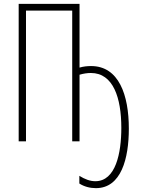

<svg xmlns="http://www.w3.org/2000/svg" viewBox="-20 -734 735 997"><path d="M393 -383V-714H77V0H115V-679H355V0H393V-346C413 -352 434 -355 452 -355C568 -355 610 -226 610 -70C610 61 581 207 475 207C448 207 421 197 392 179V219C417 235 447 243 478 243C610 243 649 88 649 -66C649 -241 597 -391 453 -391C434 -391 413 -389 393 -383Z"/></svg>

Font: Noto Sans ExtraCondensed ExtraLight
Style: Regular
Weight: 200
Width: 2
Designer: Monotype Design Team
Foundry: Monotype Imaging Inc.
Version: Version 2.013